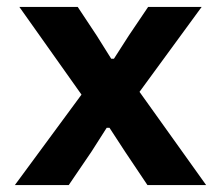

<svg xmlns="http://www.w3.org/2000/svg" viewBox="-20 -536 640 556"><path d="M23 0 216 -262 36 -516H205L260 -433L302 -366H310L353 -433L409 -516H564L384 -270L577 0H407L342 -97L297 -166H289L245 -97L179 0Z"/></svg>

Font: iA Writer Mono V
Style: Regular
Weight: 400
Designer: Mike Abbink, Paul van der Laan, Pieter van Rosmalen
Foundry: Bold Monday
Version: Version 2.000